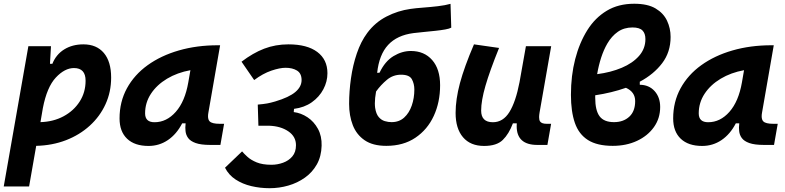

<svg xmlns="http://www.w3.org/2000/svg" viewBox="-31 -762 4153 1016"><path d="M123 224.6H-11.2L119.1 -517.6H238.8L233.4 -424.3H246.1Q265.6 -473.6 308.8 -500.5Q352.1 -527.3 410.2 -527.3Q480 -527.3 518.6 -481.7Q557.1 -436 557.1 -351.6Q557.1 -275.4 527.3 -210.4Q497.6 -145.5 443.8 -96.7Q390.1 -47.9 317.9 -20Q245.6 7.8 160.6 9.8ZM183.1 -115.7Q251.5 -117.7 305.4 -146.7Q359.4 -175.8 390.6 -224.6Q421.9 -273.4 421.9 -335Q421.9 -401.9 360.4 -401.9Q311.5 -401.9 264.4 -351.6Q217.3 -301.3 195.8 -189.9Z M754.9 10.3Q681.6 10.3 641.6 -27.8Q601.6 -65.9 601.6 -135.3Q601.6 -223.1 640.6 -294.7Q679.7 -366.2 750.2 -417Q820.8 -467.8 915.5 -495.1Q1010.3 -522.5 1121.6 -522.5H1133.8L1071.8 -166.5Q1069.8 -155.8 1069.8 -147Q1069.8 -128.4 1078.6 -119.6Q1091.3 -106.9 1131.3 -106.9H1154.8L1135.3 4.9H1082Q1032.2 4.9 1004.4 -5.1Q976.6 -15.1 964.6 -31.7Q952.6 -48.3 950.7 -68.8Q949.7 -77.6 949.7 -86.9Q949.7 -98.1 951.2 -109.4H933.1Q903.3 -51.8 857.4 -20.8Q811.5 10.3 754.9 10.3ZM786.6 -115.2Q850.6 -115.2 899.2 -170.2Q947.8 -225.1 965.3 -325.7L976.6 -390.6Q907.2 -377.9 853 -345.5Q798.8 -313 767.8 -265.9Q736.8 -218.8 736.8 -162.1Q736.8 -115.2 786.6 -115.2Z M1395.5 233.9Q1345.7 233.9 1299.1 222.9Q1252.4 211.9 1215.8 188Q1179.2 164.1 1159.7 125.5L1250 39.1Q1259.8 50.8 1278.1 67.6Q1296.4 84.5 1327.1 97.2Q1357.9 109.9 1405.3 109.9Q1437 109.9 1466.8 99.1Q1496.6 88.4 1515.9 65.7Q1535.2 43 1535.2 6.3Q1535.2 -39.6 1494.6 -67.1Q1454.1 -94.7 1393.1 -96.7Q1387.2 -96.7 1380.4 -96.7Q1373 -96.7 1363.3 -96.7Q1357.9 -96.7 1351.1 -96.7Q1344.2 -96.7 1336.4 -96.7L1333 -208.5Q1364.7 -211.4 1382.6 -214.6Q1400.4 -217.8 1425.3 -225.1Q1499 -247.1 1532.2 -275.4Q1565.4 -303.7 1564.9 -339.4Q1564.5 -374 1540.5 -388.7Q1516.6 -403.3 1480 -403.3Q1449.7 -403.3 1405 -388.2Q1360.4 -373 1314 -338.4L1247.1 -435.5Q1307.1 -481.4 1366.9 -504.4Q1426.8 -527.3 1495.1 -527.3Q1594.2 -527.3 1647.9 -487.1Q1701.7 -446.8 1701.7 -374.5Q1701.7 -330.6 1680.2 -289.8Q1658.7 -249 1619.1 -220.9Q1579.6 -192.9 1524.9 -186L1523.4 -168.9Q1562 -164.1 1596.2 -141.4Q1630.4 -118.7 1651.4 -80.3Q1672.4 -42 1670.9 9.3Q1669.4 65.4 1645.8 107.7Q1622.1 149.9 1582.5 178Q1543 206.1 1494.6 220Q1446.3 233.9 1395.5 233.9Z M2013.2 9.8Q1941.9 9.8 1898.7 -19.8Q1855.5 -49.3 1835.9 -99.6Q1816.4 -149.9 1816.4 -212.4Q1816.4 -278.3 1826.2 -347.4Q1835.9 -416.5 1857.2 -479.2Q1878.4 -542 1912.6 -587.9Q1954.1 -643.6 2014.4 -674.6Q2074.7 -705.6 2141.1 -714.8Q2168 -718.8 2207.5 -721.7Q2246.6 -724.6 2286.1 -729.2Q2325.7 -733.9 2353 -741.7L2356.9 -615.7Q2348.1 -610.4 2325.4 -606.2Q2302.7 -602.1 2272.7 -598.9Q2242.7 -595.7 2212.4 -592.8Q2181.6 -589.8 2157.2 -586.9Q2070.3 -575.7 2022.7 -524.2Q1975.1 -472.7 1964.8 -376.5L1977.5 -377.4Q2006.3 -438 2051.3 -465.1Q2096.2 -492.2 2143.1 -492.2Q2213.9 -492.2 2255.9 -444.3Q2297.9 -396.5 2297.9 -311Q2297.9 -221.2 2264.4 -148.7Q2231 -76.2 2167.2 -33.2Q2103.5 9.8 2013.2 9.8ZM2041 -115.7Q2081.1 -115.7 2107.7 -139.9Q2134.3 -164.1 2147.9 -203.6Q2161.6 -243.2 2161.6 -288.1Q2161.6 -318.8 2148.4 -342.8Q2135.3 -366.7 2091.3 -366.7Q2048.8 -366.7 2016.4 -339.6Q1983.9 -312.5 1959 -277.8Q1952.6 -241.7 1952.6 -215.3Q1952.6 -202.1 1954.1 -191.4Q1959 -159.2 1972.9 -142.8Q1986.8 -126.5 2005.1 -121.1Q2023.4 -115.7 2041 -115.7Z M2530.8 10.3Q2458.5 10.3 2419.2 -35.6Q2379.9 -81.5 2379.9 -164.6Q2379.9 -235.8 2402.8 -321.8Q2425.8 -407.7 2477.1 -527.3L2609.9 -508.3Q2560.5 -386.2 2537.8 -307.6Q2515.1 -229 2515.1 -176.8Q2515.1 -115.2 2577.1 -115.2Q2631.3 -115.2 2664.8 -169.4Q2698.2 -223.6 2717.8 -325.7V-325.2L2752 -517.6H2885.7L2824.2 -166.5Q2821.8 -152.3 2821.8 -142.1Q2821.8 -127 2826.7 -119.6Q2835 -106.9 2861.8 -106.9H2885.3L2865.7 4.9H2812.5Q2703.1 4.9 2703.1 -94.2Q2703.1 -101.6 2703.6 -109.4H2683.1Q2662.1 -53.2 2629.6 -21.5Q2597.2 10.3 2530.8 10.3Z M3354.5 -329.6V-313.5Q3403.3 -313 3432.9 -280Q3462.4 -247.1 3462.4 -195.8Q3462.4 -135.7 3429.4 -89.4Q3396.5 -43 3339.8 -16.6Q3283.2 9.8 3211.4 9.8Q3128.9 9.8 3080.3 -21Q3031.7 -51.8 3011 -111.8Q2990.2 -171.9 2990.2 -260.3Q2990.2 -361.8 3012.7 -449Q3035.2 -536.1 3077.6 -603.5Q3118.2 -668 3179.7 -705.1Q3241.2 -742.2 3325.2 -742.2Q3396 -742.2 3438 -717.3Q3480 -692.4 3498.8 -652.3Q3517.6 -612.3 3517.6 -566.4Q3517.6 -486.3 3472.9 -427.5Q3428.2 -368.7 3354.5 -329.6ZM3128.9 -369.6Q3201.2 -378.9 3259 -403.3Q3316.9 -427.7 3350.6 -466.1Q3384.3 -504.4 3384.3 -555.2Q3384.3 -585 3368.7 -600.8Q3353 -616.7 3315.9 -616.7Q3271.5 -616.7 3238.5 -593.8Q3205.6 -570.8 3182.6 -531.2Q3163.6 -498.5 3150.1 -457Q3136.7 -415.5 3128.9 -369.6ZM3281.2 -297.4Q3243.7 -284.2 3202.6 -274.2Q3161.6 -264.2 3118.7 -257.8Q3118.7 -251.5 3118.7 -244.6Q3118.7 -177.7 3141.8 -146.7Q3165 -115.7 3218.3 -115.7Q3267.6 -115.7 3298.8 -144.3Q3330.1 -172.9 3330.1 -227.1Q3330.1 -275.4 3281.2 -297.4Z M3684.6 10.3Q3611.3 10.3 3571.3 -27.8Q3531.2 -65.9 3531.2 -135.3Q3531.2 -223.1 3570.3 -294.7Q3609.4 -366.2 3679.9 -417Q3750.5 -467.8 3845.2 -495.1Q3939.9 -522.5 4051.3 -522.5H4063.5L4001.5 -166.5Q3999.5 -155.8 3999.5 -147Q3999.5 -128.4 4008.3 -119.6Q4021 -106.9 4061 -106.9H4084.5L4064.9 4.9H4011.7Q3961.9 4.9 3934.1 -5.1Q3906.2 -15.1 3894.3 -31.7Q3882.3 -48.3 3880.4 -68.8Q3879.4 -77.6 3879.4 -86.9Q3879.4 -98.1 3880.9 -109.4H3862.8Q3833 -51.8 3787.1 -20.8Q3741.2 10.3 3684.6 10.3ZM3716.3 -115.2Q3780.3 -115.2 3828.9 -170.2Q3877.4 -225.1 3895 -325.7L3906.2 -390.6Q3836.9 -377.9 3782.7 -345.5Q3728.5 -313 3697.5 -265.9Q3666.5 -218.8 3666.5 -162.1Q3666.5 -115.2 3716.3 -115.2Z"/></svg>

Font: CaskaydiaCove NF
Style: Bold Italic
Weight: 700
Italic angle: -10°
Designer: Aaron Bell
Foundry: Saja Typeworks
Version: Version 2111.001; VTT 6.35;Nerd Fonts 3.2.1